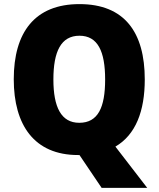

<svg xmlns="http://www.w3.org/2000/svg" viewBox="-20 -745 772 935"><path d="M685 -358C685 -587 587 -725 367 -725C149 -725 47 -587 47 -359C47 -136 147 10 360 10H367L475 170H697L542 -31C641 -89 685 -204 685 -358ZM240 -358C240 -494 277 -571 367 -571C456 -571 492 -495 492 -358C492 -221 457 -147 366 -147C278 -147 240 -223 240 -358Z"/></svg>

Font: Noto Sans Arabic UI SmCn Bk
Style: Regular
Weight: 900
Width: 4
Designer: Monotype Design Team, Nadine Chahine and Nizar Qandah
Foundry: Monotype Imaging Inc.
Version: Version 2.010